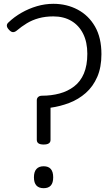

<svg xmlns="http://www.w3.org/2000/svg" viewBox="-20 -973 573 1007"><path d="M209 -215Q191 -215 182 -221Q173 -227 173 -240V-447Q173 -458 180.5 -464.5Q188 -471 200 -471Q249 -471 292 -482.5Q335 -494 368.5 -519.5Q402 -545 420 -587.5Q438 -630 438 -691Q438 -752 416 -796Q394 -840 354 -863.5Q314 -887 260 -887Q218 -887 183.5 -877.5Q149 -868 121 -851Q93 -834 67 -812Q57 -804 47.5 -804.5Q38 -805 28 -816Q17 -827 16 -837Q15 -847 24 -855Q54 -884 92.5 -906Q131 -928 173.5 -940.5Q216 -953 260 -953Q330 -953 387.5 -922.5Q445 -892 478.5 -833.5Q512 -775 512 -689Q512 -620 490 -569.5Q468 -519 430 -485.5Q392 -452 344 -433.5Q296 -415 245 -408V-239Q245 -227 236 -221Q227 -215 209 -215ZM209 14Q184 14 171 0Q158 -14 158 -43Q158 -72 171 -86.5Q184 -101 209 -101Q234 -101 246.5 -86.5Q259 -72 259 -43Q259 -14 246.5 0Q234 14 209 14Z"/></svg>

Font: Playwrite US Modern Light
Style: Regular
Weight: 300
Designer: Veronika Burian, José Scaglione
Foundry: TypeTogether
Version: Version 1.003